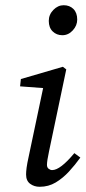

<svg xmlns="http://www.w3.org/2000/svg" viewBox="-20 -705 328 736"><path d="M80 -36Q80 -47 82 -62.5Q84 -78 90 -105L148 -380L164 -366L57 -374L60 -402L221 -449L234 -439L168 -125Q160 -88 160 -73Q160 -63 166.5 -58Q173 -53 180 -53Q211 -53 265 -118L288 -101Q268 -73 244.5 -47.5Q221 -22 193.5 -5.5Q166 11 132 11Q111 11 95.5 -0.5Q80 -12 80 -36ZM219 -570Q197 -570 182 -584.5Q167 -599 167 -625Q167 -649 184.5 -667Q202 -685 224 -685Q247 -685 261.5 -670.5Q276 -656 276 -630Q276 -607 259 -588.5Q242 -570 219 -570Z"/></svg>

Font: Lisu Bosa
Style: Italic
Weight: 400
Italic angle: -19°
Designer: David Morse, Annie Olsen, Victor Gaultney, Frank Grießhammer (Latin)
Foundry: SIL International
Version: Version 2.000